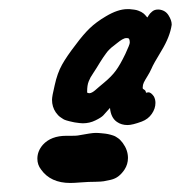

<svg xmlns="http://www.w3.org/2000/svg" viewBox="-20 -594 402 427"><path d="M71.3 -217Q63.1 -227.5 63.1 -241Q63.1 -258 75.4 -272.1Q93.6 -292 127.5 -292Q127.5 -292 138.7 -292Q148.6 -292 152.7 -292.6Q183.8 -298.4 192 -298.4Q199.6 -298.4 204.3 -297.8Q204.9 -297.8 209.3 -297.3Q213.7 -296.7 214.8 -296.7Q216 -296.7 220.1 -295.8Q224.2 -294.9 226.3 -294.3Q228.3 -293.7 231.8 -292.6Q235.3 -291.4 237.7 -289.9Q240 -288.5 243 -286.4Q245.9 -284.4 248.2 -281.7Q250.6 -279.1 252.9 -276.2Q264.6 -260.3 264.6 -242.8Q264.6 -228.7 257 -217Q251.2 -208.2 243.8 -202.3Q236.5 -196.5 226.3 -194.1Q216 -191.8 210.7 -190.9Q205.5 -190 192 -189.7Q178.5 -189.4 176.8 -189.4Q173.8 -189.4 159.2 -188.3Q144.5 -187.1 136.3 -187.1Q92.4 -187.1 71.3 -217ZM304.7 -387.7Q305.2 -387.7 306.9 -388.2Q308.6 -388.7 310.1 -388.7Q315.9 -388.7 322.3 -379.4Q325.7 -373 325.7 -365.2Q325.7 -352.5 317.6 -340.8Q309.6 -329.1 295.4 -323.7Q274.4 -315.9 263.7 -315.9Q250 -315.9 240.2 -322.8Q226.6 -332 224.6 -354Q214.4 -342.3 209.7 -337.4Q205.1 -332.5 192.1 -326.2Q179.2 -319.8 164.1 -319.8Q158.7 -319.8 146 -321.8Q145.5 -321.8 140.4 -323Q135.3 -324.2 133.8 -324.5Q132.3 -324.7 127.7 -326.2Q123 -327.6 120.8 -329.1Q118.7 -330.6 115.2 -332.8Q111.8 -335 109.1 -337.9Q106.4 -340.8 104 -344.2Q95.7 -356.4 95.7 -372.1Q95.7 -379.9 101.6 -404.3Q107.4 -431.2 117.9 -450Q128.4 -468.8 148.4 -494.6Q165 -517.1 179.4 -531Q193.8 -544.9 215.3 -557.6Q242.2 -573.7 263.2 -573.7H268.1Q273.9 -573.2 278.8 -572.5Q283.7 -571.8 287.6 -570.3Q291.5 -568.8 294.2 -567.4Q296.9 -565.9 299.3 -564Q301.8 -562 302.7 -560.8Q303.7 -559.6 305.4 -557.6Q307.1 -555.7 307.6 -555.2Q308.1 -555.2 310.5 -559.6Q313 -564 318.4 -568.4Q323.7 -572.8 331.1 -572.8H333.5Q347.7 -571.3 354.7 -560.1Q361.8 -548.8 361.8 -540V-538.6Q357.9 -512.2 339.4 -481.7Q320.8 -451.2 316.9 -441.4Q313 -432.6 307.6 -424.1Q302.2 -415.5 299.8 -410.4Q297.4 -405.3 297.4 -399.9V-397.5Q297.4 -396.5 300.8 -394.5Q304.2 -392.6 304.7 -387.7ZM174.3 -387.7Q177.2 -386.7 178.7 -386.7Q181.6 -386.7 185.1 -388.7Q188.5 -390.6 191.4 -393.1Q194.3 -395.5 200.4 -400.9Q206.5 -406.2 210.9 -409.7Q228 -423.8 237.5 -436.8Q247.1 -449.7 258.8 -474.1Q268.6 -495.1 268.6 -499Q268.6 -507.3 265.6 -508.8Q264.2 -509.3 261.2 -509.3Q258.8 -509.3 256.6 -508.5Q254.4 -507.8 251.5 -506.1Q248.5 -504.4 246.6 -502.9Q244.6 -501.5 240.2 -498Q235.8 -494.6 232.9 -492.2Q227.5 -488.3 223.4 -484.1Q219.2 -480 215.6 -474.9Q211.9 -469.7 209.5 -466.3Q207 -462.9 202.4 -455.3Q197.8 -447.8 194.8 -442.9Q192.4 -439 187.7 -431.9Q183.1 -424.8 181.4 -421.9Q179.7 -418.9 177.5 -413.6Q175.3 -408.2 174.6 -402.8Q173.8 -397.5 173.8 -390.1Q173.8 -387.7 174.3 -387.7Z"/></svg>

Font: Essays1743
Style: BoldItalic
Weight: 700
Italic angle: -10°
Designer: Based on the typeface in a 1743 English translation of the essays of Montaigne.  PostScript/TrueType font designed by Jo
Version: Version 002.100